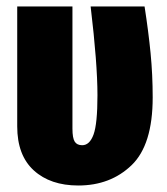

<svg xmlns="http://www.w3.org/2000/svg" viewBox="-20 -553 513 591"><path d="M450 -253Q450 -107 385 -44.5Q320 18 221 18Q135 18 84 -28.5Q33 -75 33 -164V-533H203V-157Q203 -128 210 -117Q217 -106 233 -106Q256 -106 268 -139Q280 -172 280 -260Q280 -357 259 -533H425Q437 -456 443.5 -389.5Q450 -323 450 -253Z"/></svg>

Font: Fira Sans Compressed ExtraBold
Style: Regular
Weight: 800
Width: 1
Designer: bBox Type GmbH & Carrois Corporate GbR & Edenspiekermann AG
Foundry: bBox Type GmbH & Carrois Corporate GbR & Edenspiekermann AG
Version: Version 4.301